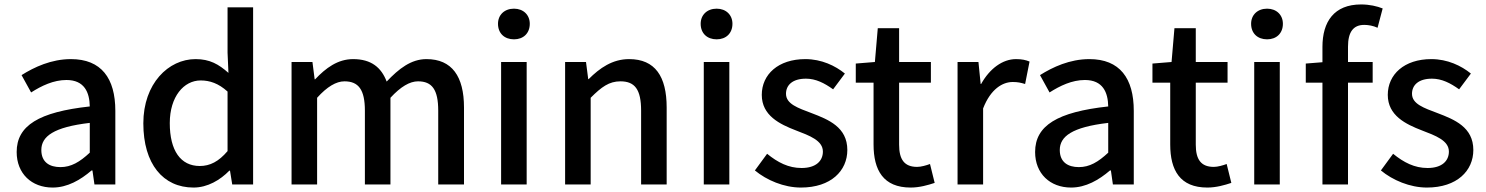

<svg xmlns="http://www.w3.org/2000/svg" viewBox="-20 -830 6685 864"><path d="M217 14C283 14 342 -20 392 -63H396L405 0H499V-331C499 -478 436 -564 299 -564C211 -564 134 -528 77 -492L120 -414C167 -444 221 -470 279 -470C360 -470 383 -414 384 -351C155 -326 55 -265 55 -146C55 -49 122 14 217 14ZM252 -78C203 -78 166 -100 166 -155C166 -216 221 -258 384 -277V-143C339 -101 300 -78 252 -78Z M851 14C914 14 971 -20 1012 -62H1015L1025 0H1119V-797H1004V-593L1008 -502C964 -541 924 -564 860 -564C738 -564 625 -454 625 -275C625 -92 714 14 851 14ZM879 -83C793 -83 744 -152 744 -276C744 -395 807 -468 883 -468C924 -468 963 -455 1004 -418V-150C964 -103 925 -83 879 -83Z M1292 0H1407V-390C1452 -440 1493 -464 1530 -464C1593 -464 1622 -427 1622 -332V0H1737V-390C1783 -440 1824 -464 1861 -464C1924 -464 1952 -427 1952 -332V0H2068V-346C2068 -486 2014 -564 1899 -564C1830 -564 1775 -521 1720 -463C1696 -526 1651 -564 1569 -564C1500 -564 1446 -524 1398 -473H1396L1386 -551H1292Z M2235 0H2350V-551H2235ZM2293 -653C2335 -653 2364 -680 2364 -723C2364 -763 2335 -791 2293 -791C2250 -791 2221 -763 2221 -723C2221 -680 2250 -653 2293 -653Z M2523 0H2638V-390C2687 -439 2721 -464 2772 -464C2837 -464 2865 -427 2865 -332V0H2980V-346C2980 -486 2928 -564 2811 -564C2736 -564 2679 -524 2629 -474H2627L2617 -551H2523Z M3147 0H3262V-551H3147ZM3205 -653C3247 -653 3276 -680 3276 -723C3276 -763 3247 -791 3205 -791C3162 -791 3133 -763 3133 -723C3133 -680 3162 -653 3205 -653Z M3584 14C3720 14 3793 -62 3793 -155C3793 -258 3708 -292 3632 -321C3571 -344 3517 -362 3517 -408C3517 -446 3545 -476 3607 -476C3651 -476 3690 -456 3729 -428L3782 -499C3739 -534 3677 -564 3604 -564C3482 -564 3408 -495 3408 -403C3408 -310 3489 -271 3562 -243C3622 -220 3683 -198 3683 -148C3683 -106 3652 -74 3587 -74C3528 -74 3480 -99 3432 -138L3377 -63C3430 -19 3508 14 3584 14Z M4078 14C4118 14 4156 3 4186 -7L4165 -92C4149 -86 4125 -79 4107 -79C4049 -79 4026 -113 4026 -179V-458H4169V-551H4026V-703H3930L3917 -551L3831 -544V-458H3911V-180C3911 -64 3955 14 4078 14Z M4289 0H4404V-342C4438 -430 4492 -461 4537 -461C4560 -461 4573 -458 4593 -452L4613 -553C4596 -560 4579 -564 4552 -564C4492 -564 4434 -522 4395 -452H4393L4383 -551H4289Z M4800 14C4866 14 4925 -20 4975 -63H4979L4988 0H5082V-331C5082 -478 5019 -564 4882 -564C4794 -564 4717 -528 4660 -492L4703 -414C4750 -444 4804 -470 4862 -470C4943 -470 4966 -414 4967 -351C4738 -326 4638 -265 4638 -146C4638 -49 4705 14 4800 14ZM4835 -78C4786 -78 4749 -100 4749 -155C4749 -216 4804 -258 4967 -277V-143C4922 -101 4883 -78 4835 -78Z M5413 14C5453 14 5491 3 5521 -7L5500 -92C5484 -86 5460 -79 5442 -79C5384 -79 5361 -113 5361 -179V-458H5504V-551H5361V-703H5265L5252 -551L5166 -544V-458H5246V-180C5246 -64 5290 14 5413 14Z M5624 0H5739V-551H5624ZM5682 -653C5724 -653 5753 -680 5753 -723C5753 -763 5724 -791 5682 -791C5639 -791 5610 -763 5610 -723C5610 -680 5639 -653 5682 -653Z M5856 -458H5931V0H6046V-458H6157V-551H6046V-620C6046 -686 6070 -718 6119 -718C6138 -718 6160 -714 6179 -705L6202 -792C6177 -802 6143 -810 6105 -810C5983 -810 5931 -732 5931 -619V-550L5856 -544Z M6401 14C6537 14 6610 -62 6610 -155C6610 -258 6525 -292 6449 -321C6388 -344 6334 -362 6334 -408C6334 -446 6362 -476 6424 -476C6468 -476 6507 -456 6546 -428L6599 -499C6556 -534 6494 -564 6421 -564C6299 -564 6225 -495 6225 -403C6225 -310 6306 -271 6379 -243C6439 -220 6500 -198 6500 -148C6500 -106 6469 -74 6404 -74C6345 -74 6297 -99 6249 -138L6194 -63C6247 -19 6325 14 6401 14Z"/></svg>

Font: Noto Sans JP Medium
Style: Regular
Weight: 500
Designer: Ryoko NISHIZUKA 西塚涼子 (kana, bopomofo & ideographs); Paul D. Hunt (Latin, Greek & Cyrillic); Sandoll Communications 산돌커뮤니
Foundry: Adobe
Version: Version 2.004;hotconv 1.0.118;makeotfexe 2.5.65603